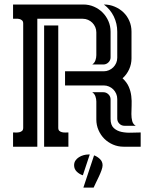

<svg xmlns="http://www.w3.org/2000/svg" viewBox="-20 -664 696 869"><path d="M148.9 -579.1V0H39.1V-64.5Q45.4 -64.5 53.2 -64.2Q61 -64 68.1 -65.7Q75.2 -67.4 80.1 -71.8Q85 -76.2 85 -85.9V-557.6Q85 -566.9 80.1 -571.5Q75.2 -576.2 68.1 -577.9Q61 -579.6 53.2 -579.3Q45.4 -579.1 39.1 -579.1V-643.6H357.4Q382.8 -643.6 405.3 -633.8Q427.7 -624 444.3 -607.4Q460.9 -590.8 470.7 -568.4Q480.5 -545.9 480.5 -520.5V-404.3Q480.5 -391.1 470.7 -381.6Q460.9 -372.1 447.8 -372.1H397.5Q407.7 -378.9 411.9 -390.9Q416 -402.8 416 -414.1V-517.6Q416 -530.3 411.1 -541.5Q406.2 -552.7 397.9 -561Q389.6 -569.3 378.4 -574.2Q367.2 -579.1 354.5 -579.1ZM575.2 -399.9Q575.2 -374 564.5 -350.3Q553.7 -326.7 534.7 -309.6Q554.2 -291.5 563 -271Q571.8 -250.5 574.2 -229Q576.7 -207.5 575.7 -186.8Q574.7 -166 574.7 -147.9Q574.7 -129.9 578.4 -116Q582 -102.1 594.2 -94.7H543.5Q529.8 -94.7 520.3 -104.2Q510.7 -113.8 510.7 -127.4V-215.8Q510.7 -228.5 505.9 -239.7Q501 -251 492.7 -259.3Q484.4 -267.6 473.1 -272.5Q461.9 -277.3 449.2 -277.3H274.4V-341.3H449.2Q461.9 -341.3 473.1 -346.2Q484.4 -351.1 492.7 -359.4Q501 -367.7 505.9 -378.9Q510.7 -390.1 510.7 -402.8V-520.5Q510.7 -557.1 495.1 -589.4Q479.5 -621.6 450.2 -643.6Q476.1 -643.6 498.8 -634Q521.5 -624.5 538.6 -608.2Q555.7 -591.8 565.4 -569.3Q575.2 -546.9 575.2 -520.5ZM243.7 -85.9Q243.7 -76.2 248.5 -71.8Q253.4 -67.4 260.5 -65.7Q267.6 -64 275.4 -64.2Q283.2 -64.5 289.6 -64.5V0H179.7V-548.8H243.7ZM539.1 0Q513.7 0 491.2 -9.8Q468.8 -19.5 452.1 -36.1Q435.5 -52.7 425.8 -75.2Q416 -97.7 416 -123V-204.6Q416 -215.8 411.9 -227.8Q407.7 -239.7 397.5 -246.6H447.8Q460.9 -246.6 470.7 -237.1Q480.5 -227.5 480.5 -214.4V-126Q480.5 -97.7 494.9 -84.5Q509.3 -71.3 530.3 -66.9Q551.3 -62.5 574.7 -63.5Q598.1 -64.5 616.7 -64.5V0ZM405.8 39.1Q420.4 44.4 432.4 55.9Q444.3 67.4 444.3 84Q444.3 92.8 439.5 106.4Q434.6 120.1 427.7 134.8Q420.9 149.4 414.1 163.1Q407.2 176.8 403.8 185.1H357.4ZM386.2 35.2 355 129.4Q339.4 124.5 327.4 112.8Q315.4 101.1 315.4 84Q315.4 71.8 321.5 62.7Q327.6 53.7 337.2 47.6Q346.7 41.5 358.2 38.3Q369.6 35.2 379.9 35.2Z"/></svg>

Font: Isar CAT
Style: Regular
Weight: 400
Designer: Digitized by Peter Wiegel
Foundry: CAT-Fonts, Peter Wiegel
Version: Version 1.000; ttfautohint (v1.3)